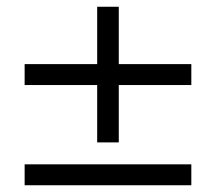

<svg xmlns="http://www.w3.org/2000/svg" viewBox="-20 -549 640 569"><path d="M268 -127V-297H53V-359H268V-529H332V-359H547V-297H332V-127ZM53 0V-62H547V0Z"/></svg>

Font: Winston
Style: Regular
Weight: 400
Designer: Original fonts by Vernon Adams / Changes by Cristiano Sobral
Foundry: Original fonts by Vernon Adams / Changes by Cristiano Sobral
Version: Version 2.503;July 17, 2020;FontCreator 13.0.0.2655 64-bit